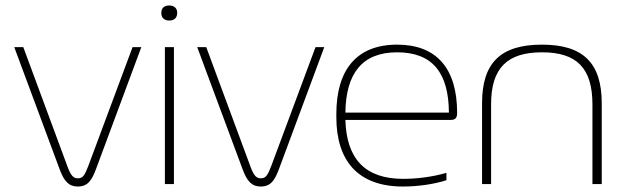

<svg xmlns="http://www.w3.org/2000/svg" viewBox="-20 -672 2266 701"><path d="M32 -500 197 -56C214 -9 232 9 264 9C302 9 316 -16 331 -56L496 -500H464L302 -65C289 -31 282 -21 264 -21C249 -21 239 -29 226 -65L65 -500Z M582 -500V0H615V-500ZM569 -624C569 -608 579 -597 598 -597C617 -597 626 -607 627 -624V-625C627 -642 616 -652 598 -652C579 -652 569 -642 569 -625Z M700 -500 865 -56C882 -9 900 9 932 9C970 9 984 -16 999 -56L1164 -500H1132L970 -65C957 -31 950 -21 932 -21C917 -21 907 -29 894 -65L733 -500Z M1649 -260C1649 -422 1574 -509 1430 -509C1281 -509 1208 -416 1208 -256V-244C1208 -84 1288 9 1451 9C1505 9 1563 1 1610 -14V-41C1559 -26 1501 -19 1452 -19C1312 -19 1245 -93 1241 -234H1624C1644 -234 1649 -243 1649 -260ZM1241 -261C1243 -405 1303 -481 1430 -481C1560 -481 1618 -405 1619 -261Z M1740 -295V0H1773V-291C1773 -424 1832 -481 1959 -481C2085 -481 2143 -424 2143 -291V0H2177V-295C2177 -444 2107 -509 1959 -509C1809 -509 1740 -444 1740 -295Z"/></svg>

Font: LT Wave Text Thin
Style: Regular
Weight: 100
Designer: Daniel Lyons
Version: Version 2.5 (Glyphs App)